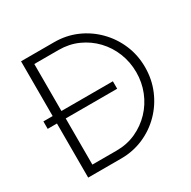

<svg xmlns="http://www.w3.org/2000/svg" viewBox="-157 -854 998 1005"><g transform="rotate(-30 341.5 -351.5)"><path d="M643 -352Q643 -279 616 -215Q589 -151 541 -102.5Q493 -54 430 -27Q367 0 296 0H96V-703H296Q368 -703 430.5 -676Q493 -649 541 -600.5Q589 -552 616 -488.5Q643 -425 643 -352ZM590 -352Q590 -414 568 -469Q546 -524 506 -566Q466 -608 412.5 -632Q359 -656 296 -656H149V-48H296Q359 -48 412.5 -72.5Q466 -97 506 -139Q546 -181 568 -236Q590 -291 590 -352ZM460 -327H40V-372H460Z"/></g></svg>

Font: Kulim Park ExtraLight
Style: Regular
Weight: 275
Designer: Noponies / Dale Sattler
Foundry: Noponies
Version: Version 1.000; ttfautohint (v1.8.3)